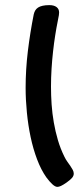

<svg xmlns="http://www.w3.org/2000/svg" viewBox="-20 -604 323 750"><path d="M111.8 -547.9Q113.8 -556.6 117.7 -563.2Q121.6 -569.8 128.7 -574.5Q135.7 -579.1 146.5 -581.5Q157.2 -584 172.9 -584Q190.9 -584 200.9 -576.4Q210.9 -568.8 210.9 -555.2Q210.9 -551.8 210 -544.7Q209 -537.6 205.1 -519Q200.2 -495.1 195.6 -465.6Q190.9 -436 187.3 -403.3Q183.6 -370.6 181.4 -335.7Q179.2 -300.8 179.2 -266.1Q179.2 -231.4 181.6 -196Q184.1 -160.6 190.2 -125.5Q196.3 -90.3 206.3 -56.4Q216.3 -22.5 231.9 8.8Q236.8 19 243.2 27.8Q249.5 36.6 254.9 44.4Q260.3 52.2 264.2 59.6Q268.1 66.9 268.1 74.2Q268.1 82.5 262 90.1Q255.9 97.7 240.2 108.9Q226.1 118.7 218 122.3Q210 126 204.1 126Q195.8 126 184.8 116Q173.8 106 161.1 88.9Q140.1 59.1 124.8 18.3Q109.4 -22.5 99.6 -68.8Q89.8 -115.2 85 -164.8Q80.1 -214.4 80.1 -261.2Q80.1 -332.5 88.9 -404.8Q97.7 -477.1 111.8 -547.9Z"/></svg>

Font: Gochi Hand
Style: Regular
Weight: 400
Designer: Juan Pablo del Peral
Foundry: Juan Pablo del Peral
Version: Version 1.001